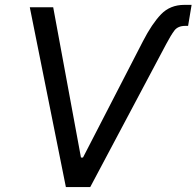

<svg xmlns="http://www.w3.org/2000/svg" viewBox="-20 -757 795 777"><path d="M558.6 -590.3Q594.7 -660.6 631.6 -699Q668.5 -737.3 726.1 -737.3H755.4L741.2 -652.3H730Q700.2 -652.3 686 -633.8Q671.9 -615.2 652.8 -579.1L345.2 0H246.6L100.6 -727.5H195.3L307.6 -119.6H315.9Z"/></svg>

Font: Inter Variable
Style: Italic
Weight: 400
Italic angle: -9.39999°
Designer: Rasmus Andersson
Foundry: rsms
Version: Version 4.001;git-9221beed3